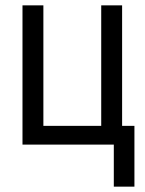

<svg xmlns="http://www.w3.org/2000/svg" viewBox="-20 -540 540 717"><path d="M405 157V0H64V-520H142V-70H358V-520H436V-70H482V157Z"/></svg>

Font: Iosevka MaddieWtf
Style: Regular
Weight: 400
Monospace: yes
Designer: Belleve Invis
Foundry: Belleve Invis
Version: Version 31.3.0; ttfautohint (v1.8.3)